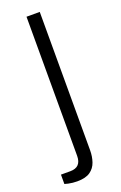

<svg xmlns="http://www.w3.org/2000/svg" viewBox="-157 -567 496 790"><g transform="rotate(-20 91.0 -172.0)"><path d="M37 182Q27 182 17.5 181Q8 180 -1.5 178Q-11 176 -17 174V133H24Q48 133 60 120.5Q72 108 72 83V-526H130V80Q130 107 122 130.5Q114 154 94 168Q74 182 37 182Z"/></g></svg>

Font: Archivo SemiBold ExtraLight
Style: Regular
Weight: 250
Version: Version 2.001